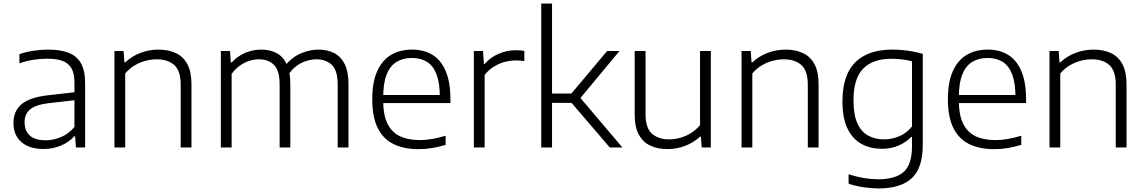

<svg xmlns="http://www.w3.org/2000/svg" viewBox="-20 -828 6424 1078"><path d="M225 8.5Q145 8.5 100.2 -30.2Q55.5 -69 55.5 -137Q55.5 -205.5 102.2 -244Q149 -282.5 253.5 -293.5L420 -312.5L423 -268L256 -249Q181.5 -240.5 149.8 -214.5Q118 -188.5 118 -141.5Q118 -93.5 147.2 -67Q176.5 -40.5 236.5 -40.5Q280.5 -40.5 322.5 -58.2Q364.5 -76 398 -115V-362.5Q398 -416.5 380.5 -445.8Q363 -475 328.8 -486.8Q294.5 -498.5 245 -498.5Q212 -498.5 171 -492.8Q130 -487 89 -472.5V-524Q124.5 -536.5 167.8 -543Q211 -549.5 250 -549.5Q317.5 -549.5 363.8 -532.2Q410 -515 434 -473.8Q458 -432.5 458 -360.5V0H406.5L401.5 -63H397Q368 -30 322.5 -10.8Q277 8.5 225 8.5Z M622.5 0V-541.5H674L678.5 -478H683.5Q720.5 -513 769 -531.2Q817.5 -549.5 870 -549.5Q925 -549.5 966.8 -530.2Q1008.5 -511 1031.8 -468Q1055 -425 1055 -353.5V0H994.5V-352Q994.5 -431 958.2 -463Q922 -495 859.5 -495Q831 -495 799.5 -487.2Q768 -479.5 737.8 -462Q707.5 -444.5 683 -415.5V0Z M1220 0V-541.5H1271.5L1276 -477.5H1281Q1314 -513.5 1357 -531.5Q1400 -549.5 1447.5 -549.5Q1495 -549.5 1531.8 -530.5Q1568.5 -511.5 1589.2 -469Q1610 -426.5 1610 -356V0H1550V-353Q1550 -432.5 1518.2 -463.8Q1486.5 -495 1434 -495Q1408 -495 1380.5 -486.5Q1353 -478 1327.2 -460Q1301.5 -442 1280.5 -413V0ZM1876 0V-353Q1876 -432.5 1842.8 -463.8Q1809.5 -495 1757 -495Q1730.5 -495 1700.5 -486Q1670.5 -477 1642.5 -456Q1614.5 -435 1593.5 -398.5L1576.5 -454.5Q1619.5 -508 1670.5 -528.8Q1721.5 -549.5 1768 -549.5Q1817.5 -549.5 1855.5 -530.5Q1893.5 -511.5 1915 -468.8Q1936.5 -426 1936.5 -355.5V0Z M2330.5 9.5Q2246.5 9.5 2188.2 -19.8Q2130 -49 2100 -110.8Q2070 -172.5 2070 -270.5Q2070 -365 2097.2 -427Q2124.5 -489 2174.5 -519.2Q2224.5 -549.5 2293.5 -549.5Q2361.5 -549.5 2409.8 -519Q2458 -488.5 2483.5 -426.5Q2509 -364.5 2509 -269.5V-249.5H2097.5V-294.5H2468L2449.5 -281.5Q2449.5 -360.5 2431.5 -409Q2413.5 -457.5 2378.5 -480Q2343.5 -502.5 2293 -502.5Q2242.5 -502.5 2206.2 -480.2Q2170 -458 2150.8 -409.5Q2131.5 -361 2131.5 -281.5V-263.5Q2131.5 -183.5 2155 -134.8Q2178.5 -86 2224.2 -63.8Q2270 -41.5 2337 -41.5Q2371 -41.5 2406.8 -47.8Q2442.5 -54 2482 -66V-14.5Q2441.5 -2.5 2404.5 3.5Q2367.5 9.5 2330.5 9.5Z M2640.5 0V-541.5H2692L2697 -469H2701.5Q2732.5 -506 2779.5 -526Q2826.5 -546 2874.5 -546Q2888.5 -546 2900 -545.2Q2911.5 -544.5 2924 -542V-485Q2911.5 -487 2899 -487.8Q2886.5 -488.5 2872.5 -488.5Q2844.5 -488.5 2812.8 -480Q2781 -471.5 2751.8 -453.2Q2722.5 -435 2701 -407V0Z M3403.5 0 3166.5 -277 3388.5 -541.5H3458L3232 -269.5V-286L3474.5 0ZM3070.5 -250.5V-303H3196V-250.5ZM3019 0V-808H3079.5V0Z M3727 9Q3673 9 3631.8 -10Q3590.5 -29 3567 -71.8Q3543.5 -114.5 3543.5 -185V-541.5H3604.5V-187.5Q3604.5 -108 3641.2 -76.8Q3678 -45.5 3736.5 -45.5Q3766 -45.5 3797.2 -53.8Q3828.5 -62 3857.8 -79.8Q3887 -97.5 3910.5 -125.5V-541.5H3971V0H3920L3915 -61H3910.5Q3873.5 -26.5 3826 -8.8Q3778.5 9 3727 9Z M4143.5 0V-541.5H4195L4199.5 -478H4204.5Q4241.5 -513 4290 -531.2Q4338.5 -549.5 4391 -549.5Q4446 -549.5 4487.8 -530.2Q4529.5 -511 4552.8 -468Q4576 -425 4576 -353.5V0H4515.5V-352Q4515.5 -431 4479.2 -463Q4443 -495 4380.5 -495Q4352 -495 4320.5 -487.2Q4289 -479.5 4258.8 -462Q4228.5 -444.5 4204 -415.5V0Z M4912 230Q4873.5 230 4828.2 223.2Q4783 216.5 4744.5 203.5V150.5Q4790 165 4831 171.8Q4872 178.5 4910 178.5Q5007.5 178.5 5054 137Q5100.5 95.5 5100.5 -7V-59.5H5096.5Q5068 -29.5 5025.8 -11Q4983.5 7.5 4930 7.5Q4869 7.5 4819 -18.8Q4769 -45 4739.5 -103.8Q4710 -162.5 4710 -259.5Q4710 -405.5 4781.2 -477.5Q4852.5 -549.5 4990.5 -549.5Q5019.5 -549.5 5048.8 -546.8Q5078 -544 5106.5 -538.5Q5135 -533 5161 -525.5V-15.5Q5161 116 5098.8 173Q5036.5 230 4912 230ZM4944 -45.5Q4987 -45.5 5028.8 -63Q5070.5 -80.5 5100.5 -118V-484Q5078 -490 5048.2 -494Q5018.5 -498 4985 -498Q4880.5 -498 4826.2 -442.5Q4772 -387 4772 -265.5Q4772 -182 4794.5 -134Q4817 -86 4855.8 -65.8Q4894.5 -45.5 4944 -45.5Z M5562.5 9.5Q5478.5 9.5 5420.2 -19.8Q5362 -49 5332 -110.8Q5302 -172.5 5302 -270.5Q5302 -365 5329.2 -427Q5356.5 -489 5406.5 -519.2Q5456.5 -549.5 5525.5 -549.5Q5593.5 -549.5 5641.8 -519Q5690 -488.5 5715.5 -426.5Q5741 -364.5 5741 -269.5V-249.5H5329.5V-294.5H5700L5681.5 -281.5Q5681.5 -360.5 5663.5 -409Q5645.5 -457.5 5610.5 -480Q5575.5 -502.5 5525 -502.5Q5474.5 -502.5 5438.2 -480.2Q5402 -458 5382.8 -409.5Q5363.5 -361 5363.5 -281.5V-263.5Q5363.5 -183.5 5387 -134.8Q5410.5 -86 5456.2 -63.8Q5502 -41.5 5569 -41.5Q5603 -41.5 5638.8 -47.8Q5674.5 -54 5714 -66V-14.5Q5673.5 -2.5 5636.5 3.5Q5599.5 9.5 5562.5 9.5Z M5872.5 0V-541.5H5924L5928.5 -478H5933.5Q5970.5 -513 6019 -531.2Q6067.5 -549.5 6120 -549.5Q6175 -549.5 6216.8 -530.2Q6258.5 -511 6281.8 -468Q6305 -425 6305 -353.5V0H6244.5V-352Q6244.5 -431 6208.2 -463Q6172 -495 6109.5 -495Q6081 -495 6049.5 -487.2Q6018 -479.5 5987.8 -462Q5957.5 -444.5 5933 -415.5V0Z"/></svg>

Font: Encode Sans SemiExpanded Light
Style: Regular
Weight: 300
Width: 6
Designer: Multiple Designers
Foundry: Impallari Type
Version: Version 3.002